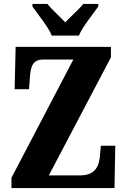

<svg xmlns="http://www.w3.org/2000/svg" viewBox="-20 -951 641 971"><path d="M242 -771H379C397 -816 451 -880 477 -918V-931H401C383 -907 335 -865 310 -838C285 -865 238 -907 220 -931H144V-918C170 -880 224 -816 242 -771ZM38 0H559L563 -214H490L486 -169C482 -117 467 -64 385 -64H227L541 -661V-714H59L54 -500H127L131 -557C135 -614 144 -650 200 -650H351L38 -52Z"/></svg>

Font: Noto Serif Ethiopic ExtraCondensed Black
Style: Regular
Weight: 900
Width: 2
Designer: Monotype Design Team
Foundry: Monotype Imaging Inc.
Version: Version 2.102